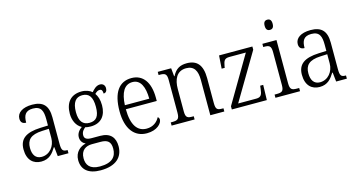

<svg xmlns="http://www.w3.org/2000/svg" viewBox="-97 -1182 3477 1854"><g transform="rotate(-15 1642.0 -254.5)"><path d="M185 10C267 10 304 -40 336 -92H341L351 0H458V-32H454C410 -32 398 -46 398 -111V-375C398 -493 348 -544 239 -544C142 -544 86 -503 86 -445C86 -408 105 -391 140 -391C140 -462 160 -506 237 -506C320 -506 336 -454 336 -372V-310L259 -307C116 -301 48 -254 48 -148C48 -40 107 10 185 10ZM200 -33C139 -33 112 -79 112 -145C112 -224 151 -269 269 -274L336 -277V-185C336 -103 280 -33 200 -33Z M717 240C869 240 943 169 943 59C943 -26 900 -83 797 -83H712C665 -83 640 -96 640 -130C640 -164 659 -185 680 -201C691 -196 719 -194 734 -194C839 -194 891 -263 891 -364C891 -422 876 -459 857 -486C874 -503 887 -513 907 -513C928 -513 935 -496 935 -469C960 -469 971 -488 971 -514C971 -540 955 -563 922 -563C883 -563 854 -529 837 -509C816 -528 778 -544 734 -544C625 -544 569 -476 569 -364C569 -298 597 -238 648 -212C619 -192 594 -162 594 -123C594 -82 618 -59 643 -48C588 -36 531 8 531 89C531 183 593 240 717 240ZM731 -231C665 -231 630 -273 630 -364C630 -462 666 -507 730 -507C798 -507 830 -464 830 -365C830 -270 799 -231 731 -231ZM719 202C618 202 586 150 586 86C586 4 639 -26 699 -26H785C854 -26 887 -2 887 68C887 148 843 202 719 202Z M1241 10C1344 10 1395 -49 1395 -86C1395 -100 1388 -109 1380 -113C1359 -71 1316 -34 1250 -34C1158 -34 1104 -108 1103 -267H1412V-299C1412 -456 1345 -544 1232 -544C1109 -544 1039 -451 1039 -263C1039 -89 1115 10 1241 10ZM1348 -307H1104C1110 -431 1149 -504 1232 -504C1312 -504 1347 -425 1348 -307Z M1489 0H1719V-32H1711C1658 -32 1638 -38 1638 -102V-326C1638 -421 1672 -499 1767 -499C1847 -499 1876 -443 1876 -354V0H2016V-32H2009C1956 -32 1939 -39 1939 -105V-354C1939 -485 1887 -544 1785 -544C1720 -544 1675 -522 1640 -454H1636L1628 -536H1494V-504H1505C1555 -504 1576 -497 1576 -433V-105C1576 -39 1555 -32 1501 -32H1489Z M2091 0H2441L2445 -151H2415L2411 -118C2405 -66 2395 -40 2347 -40H2165L2440 -504V-536H2107L2098 -406H2129L2131 -421C2141 -474 2149 -496 2200 -496H2364L2091 -32Z M2646 -647C2669 -647 2686 -659 2686 -698C2686 -737 2669 -749 2646 -749C2623 -749 2606 -737 2606 -698C2606 -659 2623 -647 2646 -647ZM2527 0H2773V-32H2755C2701 -32 2681 -39 2681 -105V-536H2540V-504H2549C2599 -504 2619 -496 2619 -431V-103C2619 -39 2599 -32 2545 -32H2527Z M2968 10C3050 10 3087 -40 3119 -92H3124L3134 0H3241V-32H3237C3193 -32 3181 -46 3181 -111V-375C3181 -493 3131 -544 3022 -544C2925 -544 2869 -503 2869 -445C2869 -408 2888 -391 2923 -391C2923 -462 2943 -506 3020 -506C3103 -506 3119 -454 3119 -372V-310L3042 -307C2899 -301 2831 -254 2831 -148C2831 -40 2890 10 2968 10ZM2983 -33C2922 -33 2895 -79 2895 -145C2895 -224 2934 -269 3052 -274L3119 -277V-185C3119 -103 3063 -33 2983 -33Z"/></g></svg>

Font: Noto Serif Sinhala SemiCondensed Light
Style: Regular
Weight: 300
Width: 4
Designer: Jelle Bosma - Monotype Design Team
Foundry: Monotype Imaging Inc.
Version: Version 2.007